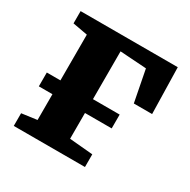

<svg xmlns="http://www.w3.org/2000/svg" viewBox="-130 -677 792 800"><g transform="rotate(30 265.5 -277.0)"><path d="M35 0V-61L108.5 -71V-481.5L37 -494.5V-553.5H504.5L509.5 -331H421.5L392 -483L265 -491.5V-71L377.5 -61V0ZM43 -261.5H393.5V-195H43Z"/></g></svg>

Font: Merriweather 24pt ExtraBold
Style: Regular
Weight: 800
Version: Version 2.100